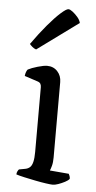

<svg xmlns="http://www.w3.org/2000/svg" viewBox="-54 -780 409 814"><g transform="rotate(5 151.0 -373.5)"><path d="M202 0Q194 0 173 -3Q152 -6 127 -11Q102 -16 79.5 -21Q57 -26 45 -30Q45 -37 48 -43Q51 -49 54 -52L81 -57Q92 -59 100 -66Q108 -73 112 -89Q116 -105 116 -132V-407Q116 -416 112.5 -422Q109 -428 99 -431L44 -449Q45 -459 48 -466.5Q51 -474 54 -477Q69 -485 95 -492.5Q121 -500 135 -500Q162 -500 179 -481.5Q196 -463 196 -436V-115Q196 -94 192 -79.5Q188 -65 185 -59L266 -52Q268 -48 270 -43Q272 -38 272 -31Q267 -24 253.5 -17Q240 -10 226 -5Q212 0 202 0ZM82 -565Q73 -568 65.5 -574.5Q58 -581 54 -586Q88 -634 118.5 -670Q149 -706 172 -726.5Q195 -747 204 -747Q211 -747 222 -738.5Q233 -730 243.5 -718Q254 -706 257 -693Z"/></g></svg>

Font: Texturina 12pt Light
Style: Regular
Weight: 300
Designer: Guillermo Torres Carreño
Foundry: Omnibus-Type
Version: Version 1.002